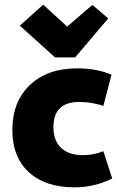

<svg xmlns="http://www.w3.org/2000/svg" viewBox="-20 -793 523 823"><path d="M216 -547 65 -683 165 -773 268 -679 376 -772 444 -714 302 -547ZM299 10Q174 10 103.5 -55Q33 -120 33 -236Q33 -357 108 -428.5Q183 -500 311 -500Q394 -500 458 -473L423 -339Q372 -356 320 -356Q209 -356 209 -248Q209 -190 242 -159Q275 -128 336 -128Q382 -128 423 -145L461 -28Q386 10 299 10Z"/></svg>

Font: Cantarell Extra Bold
Style: Regular
Weight: 800
Designer: Dave Crossland, Nikolaus Waxweiler, Florian Fecher, Jacques Le Bailly, Eben Sorkin, Alexei Vanyashin, Alexios Zavras, Em
Version: Version 0.303